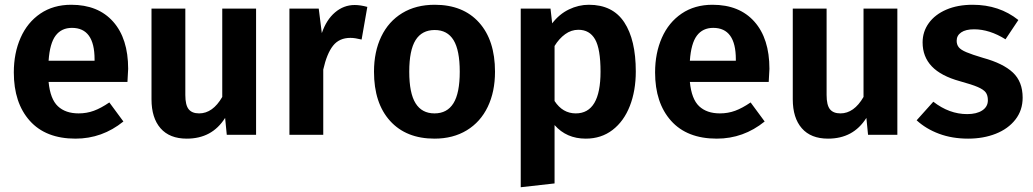

<svg xmlns="http://www.w3.org/2000/svg" viewBox="-20 -566 4336 806"><path d="M515 -222H184Q191 -150 223 -120Q255 -90 310 -90Q344 -90 374 -101Q404 -112 439 -136L498 -56Q409 16 297 16Q172 16 105 -59Q38 -134 38 -262Q38 -343 66.5 -407.5Q95 -472 149.5 -509Q204 -546 279 -546Q392 -546 455 -475Q518 -404 518 -277Q518 -267 515 -222ZM377 -317Q377 -449 282 -449Q238 -449 213.5 -416.5Q189 -384 184 -311H377Z M1055 0H932L925 -71Q897 -27 857 -5.5Q817 16 764 16Q692 16 654 -27.5Q616 -71 616 -149V-530H758V-167Q758 -125 772 -107.5Q786 -90 816 -90Q873 -90 913 -159V-530H1055Z M1522 -537 1498 -400Q1470 -407 1451 -407Q1404 -407 1378 -374Q1352 -341 1337 -274V0H1195V-530H1318L1331 -427Q1350 -483 1386.5 -514Q1423 -545 1469 -545Q1493 -545 1522 -537Z M2058 -265Q2058 -181 2027.5 -117.5Q1997 -54 1939.5 -19Q1882 16 1804 16Q1685 16 1617.5 -58.5Q1550 -133 1550 -265Q1550 -349 1580.5 -412.5Q1611 -476 1668.5 -511Q1726 -546 1805 -546Q1924 -546 1991 -471.5Q2058 -397 2058 -265ZM1698 -265Q1698 -175 1724.5 -132.5Q1751 -90 1804 -90Q1857 -90 1883.5 -132.5Q1910 -175 1910 -265Q1910 -355 1884 -397.5Q1858 -440 1805 -440Q1751 -440 1724.5 -397.5Q1698 -355 1698 -265Z M2649 -266Q2649 -185 2624 -121Q2599 -57 2551.5 -20.5Q2504 16 2439 16Q2358 16 2308 -41V204L2166 220V-530H2291L2298 -468Q2328 -507 2368.5 -526.5Q2409 -546 2452 -546Q2552 -546 2600.5 -472.5Q2649 -399 2649 -266ZM2501 -265Q2501 -361 2478 -401Q2455 -441 2408 -441Q2378 -441 2352.5 -422.5Q2327 -404 2308 -373V-142Q2342 -90 2397 -90Q2501 -90 2501 -265Z M3207 -222H2876Q2883 -150 2915 -120Q2947 -90 3002 -90Q3036 -90 3066 -101Q3096 -112 3131 -136L3190 -56Q3101 16 2989 16Q2864 16 2797 -59Q2730 -134 2730 -262Q2730 -343 2758.5 -407.5Q2787 -472 2841.5 -509Q2896 -546 2971 -546Q3084 -546 3147 -475Q3210 -404 3210 -277Q3210 -267 3207 -222ZM3069 -317Q3069 -449 2974 -449Q2930 -449 2905.5 -416.5Q2881 -384 2876 -311H3069Z M3747 0H3624L3617 -71Q3589 -27 3549 -5.5Q3509 16 3456 16Q3384 16 3346 -27.5Q3308 -71 3308 -149V-530H3450V-167Q3450 -125 3464 -107.5Q3478 -90 3508 -90Q3565 -90 3605 -159V-530H3747Z M4255 -482 4201 -401Q4134 -443 4069 -443Q4034 -443 4015 -430Q3996 -417 3996 -395Q3996 -379 4004.5 -368Q4013 -357 4036.5 -347Q4060 -337 4107 -323Q4191 -300 4232 -261.5Q4273 -223 4273 -156Q4273 -103 4242.5 -64Q4212 -25 4160 -4.5Q4108 16 4044 16Q3977 16 3922 -4.5Q3867 -25 3828 -61L3898 -139Q3965 -87 4040 -87Q4080 -87 4103.5 -102.5Q4127 -118 4127 -145Q4127 -166 4118 -178Q4109 -190 4085 -200.5Q4061 -211 4010 -225Q3930 -247 3891.5 -287.5Q3853 -328 3853 -388Q3853 -433 3879 -469Q3905 -505 3952.5 -525.5Q4000 -546 4063 -546Q4175 -546 4255 -482Z"/></svg>

Font: Wolseley Sans SemiBold
Style: Regular
Weight: 600
Designer: Carrois Corporate & Edenspiekermann AG
Foundry: Carrois Corporate GbR & Edenspiekermann AG
Version: Version 4.202